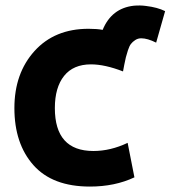

<svg xmlns="http://www.w3.org/2000/svg" viewBox="-20 -658 628 707"><path d="M358 -548Q391 -628 473 -637Q497 -639 518 -636Q560 -631 588 -617L555 -501Q523 -517 500 -517Q488 -517 478 -510.5Q468 -504 462 -496Q456 -488 451 -472.5Q446 -457 443.5 -447Q441 -437 437.5 -419Q434 -401 433 -395Q366 -421 315 -421Q250 -421 216 -378.5Q182 -336 182 -260Q182 -102 324 -102Q387 -102 450 -132L475 -5Q403 29 311 29Q173 29 103 -50Q33 -129 33 -260Q33 -388 107 -470Q181 -552 306 -552Q338 -552 358 -548Z"/></svg>

Font: Repo
Style: Bold
Weight: 700
Designer: Stefan Peev
Foundry: Context Ltd
Version: Version 001.000